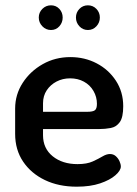

<svg xmlns="http://www.w3.org/2000/svg" viewBox="-20 -695 515 723"><path d="M269 8Q201 8 149 -17Q97 -42 67 -86.5Q37 -131 37 -191V-286Q37 -339 65.5 -383Q94 -427 141 -453.5Q188 -480 245 -480Q299 -480 344 -456.5Q389 -433 416.5 -391Q444 -349 444 -295Q444 -253 431 -235Q418 -217 397 -213Q376 -209 353 -209H142V-186Q142 -136 178.5 -106.5Q215 -77 272 -77Q307 -77 329 -87Q351 -97 366 -106Q381 -115 394 -115Q407 -115 416 -107Q425 -99 430 -88Q435 -77 435 -68Q435 -53 414.5 -35Q394 -17 357 -4.5Q320 8 269 8ZM142 -274H308Q330 -274 337.5 -280Q345 -286 345 -304Q345 -330 332 -352.5Q319 -375 296 -387.5Q273 -400 244 -400Q216 -400 193 -388Q170 -376 156 -355Q142 -334 142 -306ZM311 -582Q292 -582 279 -596Q266 -610 266 -629Q266 -648 279 -661.5Q292 -675 311 -675Q330 -675 343 -661.5Q356 -648 356 -629Q356 -610 343 -596Q330 -582 311 -582ZM172 -582Q153 -582 139.5 -596Q126 -610 126 -629Q126 -648 139.5 -661.5Q153 -675 172 -675Q191 -675 203.5 -661.5Q216 -648 216 -629Q216 -610 203.5 -596Q191 -582 172 -582Z"/></svg>

Font: Dosis SemiBold
Style: Regular
Weight: 600
Designer: EdgarTolentino, PabloImpallari, IginoMarini
Foundry: EdgarTolentino, PabloImpallari, IginoMarini
Version: Version 3.001; ttfautohint (v1.8.2)